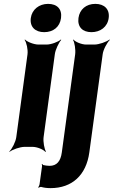

<svg xmlns="http://www.w3.org/2000/svg" viewBox="-20 -758 587 991"><path d="M205 -50 263 -478C266 -502 284 -539 296 -552L294 -554C281 -542 244 -528 220 -528H179C155 -528 120 -542 109 -554L107 -552C117 -539 125 -502 122 -478L64 -50C61 -26 42 11 28 24L29 26C44 14 83 0 107 0H148C172 0 205 14 214 26L217 24C209 11 202 -26 205 -50ZM208 -592C255 -592 289 -619 295 -665C301 -711 275 -738 228 -738C182 -738 145 -709 139 -665C133 -619 162 -592 208 -592ZM236 98C225 98 213 96 204 94C201 94 200 90 198 88L195 90C197 92 197 97 197 100L184 194C183 199 180 206 177 208L179 211C182 209 189 206 193 207C207 211 223 213 241 213C352 213 425 146 441 29L510 -478C513 -502 533 -539 547 -552L545 -554C530 -542 491 -528 467 -528H425C401 -528 368 -542 359 -554L357 -552C365 -539 371 -502 368 -478L299 29C293 74 273 98 236 98ZM452 -592C498 -592 535 -619 541 -665C547 -710 519 -738 472 -738C425 -738 391 -710 385 -665C379 -619 406 -592 452 -592Z"/></svg>

Font: Asimov
Style: EdgeNarIt
Weight: 500
Designer: Google
Version: Version 2.000980: 2014